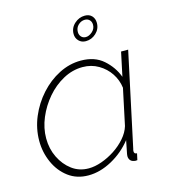

<svg xmlns="http://www.w3.org/2000/svg" viewBox="-110 -818 806 915"><g transform="rotate(-15 292.5 -360.0)"><path d="M214 10Q157 10 115.5 -21Q74 -52 51.5 -102.5Q29 -153 29 -209Q29 -270 53 -327Q77 -384 118 -429.5Q159 -475 211 -501.5Q263 -528 319 -528Q387 -528 429.5 -490.5Q472 -453 491 -402L516 -520H551L452 -57Q451 -55 450.5 -51.5Q450 -48 450 -45Q450 -32 464 -32L457 0Q454 0 450 0.5Q446 1 443 0Q429 -2 422.5 -10.5Q416 -19 416 -31Q416 -35 417 -40.5Q418 -46 421 -60.5Q424 -75 430 -106Q389 -54 330.5 -22Q272 10 214 10ZM224 -22Q254 -22 288 -34Q322 -46 353.5 -66.5Q385 -87 409 -114.5Q433 -142 442 -172L480 -351Q475 -390 453.5 -422.5Q432 -455 397 -475.5Q362 -496 319 -496Q269 -496 223 -471Q177 -446 141.5 -404.5Q106 -363 85 -313Q64 -263 64 -212Q64 -161 85 -118Q106 -75 141.5 -48.5Q177 -22 224 -22ZM319 -659Q319 -689 341.5 -709.5Q364 -730 393 -730Q415 -730 427.5 -716.5Q440 -703 440 -682Q440 -652 418 -631.5Q396 -611 367 -611Q346 -611 332.5 -625Q319 -639 319 -659ZM388 -711Q370 -711 355.5 -697.5Q341 -684 341 -663Q341 -649 349.5 -639.5Q358 -630 372 -630Q388 -630 404 -644Q420 -658 420 -678Q420 -693 411 -702Q402 -711 388 -711Z"/></g></svg>

Font: Raleway Thin ExtraLight
Style: Italic
Weight: 250
Italic angle: -12°
Version: Version 4.026